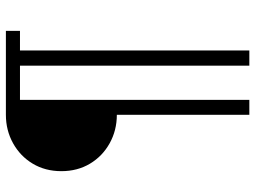

<svg xmlns="http://www.w3.org/2000/svg" viewBox="-130 -608 887 668"><g transform="rotate(-90 314.0 -274.5)"><path d="M248 149V-312Q194 -312 149 -337Q104 -362 78 -405.5Q52 -449 52 -505Q52 -561 78 -604.5Q104 -648 149 -673Q194 -698 248 -698H540V-649H472V149H419V-649H300V149Z"/></g></svg>

Font: IBM Plex Sans Light
Style: Regular
Weight: 300
Designer: Mike Abbink, Paul van der Laan, Pieter van Rosmalen
Foundry: Bold Monday
Version: Version 3.201